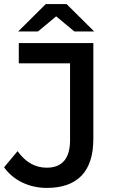

<svg xmlns="http://www.w3.org/2000/svg" viewBox="-31 -911 571 940"><path d="M198 9C347 9 426 -70 426 -231V-700H61V-601H312V-225C312 -135 273 -90 198 -90C140 -90 93 -118 55 -171L-11 -92C35 -27 113 9 198 9ZM244 -831 333 -757H430L295 -891H193L58 -757H155Z"/></svg>

Font: Montserrat-Alt1 SemBd
Style: Regular
Weight: 600
Designer: Differentunic
Foundry: Differentunic
Version: Version 7.222